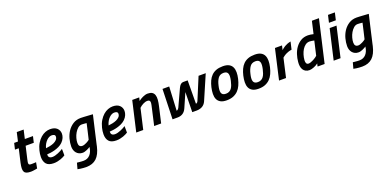

<svg xmlns="http://www.w3.org/2000/svg" viewBox="-5 -1727 6025 2992"><g transform="rotate(-20 3007.5 -231.0)"><path d="M287 -396 240 -192Q234 -166 231 -148Q228 -130 230.5 -118.5Q233 -107 242 -102Q251 -97 270 -97Q281 -97 294.5 -97Q308 -97 321 -98Q336 -99 352 -100L334 -2Q314 2 295 5Q278 8 260 10Q242 12 229 12Q186 12 159 3Q132 -6 120 -28Q108 -50 109 -86Q110 -122 122 -176L173 -396H110L134 -499H197L230 -644H344L311 -499H446L422 -396Z M803 -49Q791 -41 770.5 -30.5Q750 -20 724.5 -11Q699 -2 669.5 4Q640 10 609 10Q523 10 486.5 -32Q450 -74 450 -148Q450 -199 464 -255Q480 -319 509.5 -367Q539 -415 575 -446.5Q611 -478 651.5 -493.5Q692 -509 731 -509Q806 -509 844.5 -472Q883 -435 883 -380Q883 -348 869 -313.5Q855 -279 823 -247Q795 -220 758.5 -202.5Q722 -185 685 -175Q648 -165 614 -160.5Q580 -156 556 -155Q555 -142 557.5 -130Q560 -118 567 -109Q574 -100 587.5 -94.5Q601 -89 623 -89Q644 -89 669 -96Q694 -103 718.5 -113Q743 -123 765 -135Q787 -147 802 -157ZM721 -410Q701 -410 679.5 -399.5Q658 -389 637.5 -369Q617 -349 599.5 -319.5Q582 -290 572 -251Q603 -254 639.5 -261.5Q676 -269 707 -283Q738 -297 758.5 -319Q779 -341 779 -373Q779 -410 721 -410Z M1065 239Q1038 239 1012 237Q986 235 966 232Q942 228 921 224L948 125Q968 127 988 129Q1005 131 1024 132Q1043 133 1057 133Q1123 133 1164.5 87.5Q1206 42 1216 -39Q1208 -33 1193 -24.5Q1178 -16 1160 -8Q1142 0 1123 5.5Q1104 11 1088 11Q1054 11 1028.5 -1Q1003 -13 985.5 -33.5Q968 -54 959 -81.5Q950 -109 950 -140Q950 -201 967.5 -266.5Q985 -332 1021 -386Q1057 -440 1112 -475Q1167 -510 1241 -510Q1262 -510 1295.5 -508Q1329 -506 1361 -504Q1399 -501 1440 -499Q1417 -399 1400 -327Q1383 -255 1371.5 -204Q1360 -153 1352.5 -120.5Q1345 -88 1340 -66.5Q1335 -45 1332 -31.5Q1329 -18 1327 -7Q1298 120 1234 179.5Q1170 239 1065 239ZM1221 -409Q1186 -409 1156.5 -383.5Q1127 -358 1105 -320.5Q1083 -283 1071 -239.5Q1059 -196 1059 -160Q1059 -92 1119 -92Q1134 -92 1153 -98.5Q1172 -105 1190 -114Q1208 -123 1222 -132.5Q1236 -142 1242 -148Q1257 -211 1272 -275.5Q1287 -340 1301 -403Q1286 -404 1271 -406Q1258 -407 1244.5 -408Q1231 -409 1221 -409Z M1841 -49Q1829 -41 1808.5 -30.5Q1788 -20 1762.5 -11Q1737 -2 1707.5 4Q1678 10 1647 10Q1561 10 1524.5 -32Q1488 -74 1488 -148Q1488 -199 1502 -255Q1518 -319 1547.5 -367Q1577 -415 1613 -446.5Q1649 -478 1689.5 -493.5Q1730 -509 1769 -509Q1844 -509 1882.5 -472Q1921 -435 1921 -380Q1921 -348 1907 -313.5Q1893 -279 1861 -247Q1833 -220 1796.5 -202.5Q1760 -185 1723 -175Q1686 -165 1652 -160.5Q1618 -156 1594 -155Q1593 -142 1595.5 -130Q1598 -118 1605 -109Q1612 -100 1625.5 -94.5Q1639 -89 1661 -89Q1682 -89 1707 -96Q1732 -103 1756.5 -113Q1781 -123 1803 -135Q1825 -147 1840 -157ZM1759 -410Q1739 -410 1717.5 -399.5Q1696 -389 1675.5 -369Q1655 -349 1637.5 -319.5Q1620 -290 1610 -251Q1641 -254 1677.5 -261.5Q1714 -269 1745 -283Q1776 -297 1796.5 -319Q1817 -341 1817 -373Q1817 -410 1759 -410Z M1977 0 2092 -499H2208L2195 -444Q2209 -456 2227.5 -467.5Q2246 -479 2266.5 -488.5Q2287 -498 2308.5 -504Q2330 -510 2350 -510Q2396 -510 2422.5 -493.5Q2449 -477 2460 -445Q2471 -413 2467.5 -366.5Q2464 -320 2450 -261L2390 0H2274L2333 -260Q2340 -291 2346 -318Q2352 -345 2352 -364Q2352 -383 2342 -394Q2332 -405 2308 -405Q2272 -405 2234.5 -385Q2197 -365 2171 -339L2093 0Z M2705 -499 2685 -104Q2706 -106 2725 -139L2854 -419Q2886 -489 2932 -490H3008L3005 -104Q3017 -104 3026 -113Q3035 -122 3041 -136L3192 -499H3311L3136 -94Q3095 -3 2984 0H2906L2912 -331L2810 -98Q2768 -2 2667 0H2579L2594 -499Z M3596 -510Q3659 -510 3696.5 -489.5Q3734 -469 3751 -433Q3768 -397 3768 -348.5Q3768 -300 3755 -244Q3742 -188 3720.5 -141Q3699 -94 3666 -60.5Q3633 -27 3586.5 -8Q3540 11 3476 11Q3412 11 3374.5 -10.5Q3337 -32 3320.5 -69Q3304 -106 3305 -156Q3306 -206 3319 -263Q3332 -319 3353 -364.5Q3374 -410 3406.5 -442.5Q3439 -475 3485.5 -492.5Q3532 -510 3596 -510ZM3499 -90Q3531 -90 3554 -102Q3577 -114 3593 -136Q3609 -158 3619.5 -188Q3630 -218 3638 -253Q3646 -288 3648 -317Q3650 -346 3643.5 -366.5Q3637 -387 3620 -398Q3603 -409 3573 -409Q3511 -409 3480 -365.5Q3449 -322 3433 -251Q3424 -215 3421.5 -185Q3419 -155 3425.5 -134Q3432 -113 3449.5 -101.5Q3467 -90 3499 -90Z M4125 -510Q4188 -510 4225.5 -489.5Q4263 -469 4280 -433Q4297 -397 4297 -348.5Q4297 -300 4284 -244Q4271 -188 4249.5 -141Q4228 -94 4195 -60.5Q4162 -27 4115.5 -8Q4069 11 4005 11Q3941 11 3903.5 -10.5Q3866 -32 3849.5 -69Q3833 -106 3834 -156Q3835 -206 3848 -263Q3861 -319 3882 -364.5Q3903 -410 3935.5 -442.5Q3968 -475 4014.5 -492.5Q4061 -510 4125 -510ZM4028 -90Q4060 -90 4083 -102Q4106 -114 4122 -136Q4138 -158 4148.5 -188Q4159 -218 4167 -253Q4175 -288 4177 -317Q4179 -346 4172.5 -366.5Q4166 -387 4149 -398Q4132 -409 4102 -409Q4040 -409 4009 -365.5Q3978 -322 3962 -251Q3953 -215 3950.5 -185Q3948 -155 3954.5 -134Q3961 -113 3978.5 -101.5Q3996 -90 4028 -90Z M4459 -499H4576L4559 -427Q4570 -437 4584.5 -449Q4599 -461 4619 -473Q4639 -485 4664.5 -495Q4690 -505 4722 -511L4693 -386Q4657 -380 4632 -371Q4607 -362 4589 -352.5Q4571 -343 4557.5 -332.5Q4544 -322 4532 -312L4461 0H4345Z M5101 0H4984L4995 -48Q4982 -37 4963.5 -26.5Q4945 -16 4924.5 -8Q4904 0 4884.5 5Q4865 10 4851 10Q4812 10 4786 -4.5Q4760 -19 4745 -43.5Q4730 -68 4725 -101Q4720 -134 4724 -171Q4729 -231 4748.5 -291.5Q4768 -352 4803 -400Q4838 -448 4888.5 -478.5Q4939 -509 5007 -509Q5027 -509 5050.5 -505.5Q5074 -502 5098 -496L5145 -701H5262ZM4870 -91Q4886 -91 4908.5 -99Q4931 -107 4953 -118.5Q4975 -130 4993.5 -143Q5012 -156 5021 -165L5075 -399Q5055 -404 5032 -407Q5009 -410 4998 -410Q4960 -410 4929.5 -387.5Q4899 -365 4877.5 -330Q4856 -295 4842.5 -250.5Q4829 -206 4826 -163Q4823 -136 4832.5 -113.5Q4842 -91 4870 -91Z M5366 -499H5480L5365 0H5251ZM5412 -701H5526L5498 -580H5384Z M5640 239Q5613 239 5587 237Q5561 235 5541 232Q5517 228 5496 224L5523 125Q5543 127 5563 129Q5580 131 5599 132Q5618 133 5632 133Q5698 133 5739.5 87.5Q5781 42 5791 -39Q5783 -33 5768 -24.5Q5753 -16 5735 -8Q5717 0 5698 5.5Q5679 11 5663 11Q5629 11 5603.5 -1Q5578 -13 5560.5 -33.5Q5543 -54 5534 -81.5Q5525 -109 5525 -140Q5525 -201 5542.5 -266.5Q5560 -332 5596 -386Q5632 -440 5687 -475Q5742 -510 5816 -510Q5837 -510 5870.5 -508Q5904 -506 5936 -504Q5974 -501 6015 -499Q5992 -399 5975 -327Q5958 -255 5946.5 -204Q5935 -153 5927.5 -120.5Q5920 -88 5915 -66.5Q5910 -45 5907 -31.5Q5904 -18 5902 -7Q5873 120 5809 179.5Q5745 239 5640 239ZM5796 -409Q5761 -409 5731.5 -383.5Q5702 -358 5680 -320.5Q5658 -283 5646 -239.5Q5634 -196 5634 -160Q5634 -92 5694 -92Q5709 -92 5728 -98.5Q5747 -105 5765 -114Q5783 -123 5797 -132.5Q5811 -142 5817 -148Q5832 -211 5847 -275.5Q5862 -340 5876 -403Q5861 -404 5846 -406Q5833 -407 5819.5 -408Q5806 -409 5796 -409Z"/></g></svg>

Font: Panefresco 800wt
Style: Italic
Weight: 800
Foundry: Campivisivi & Chank Co
Version: Version 1.001